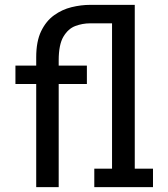

<svg xmlns="http://www.w3.org/2000/svg" viewBox="-20 -770 690 790"><path d="M129 0V-424.5H43.5V-500H129V-534.5Q129 -599.5 149.2 -641.5Q169.5 -683.5 202.5 -707.2Q235.5 -731 274.5 -740.5Q313.5 -750 351 -750H534.5V-76H609.5V0H368V-76H441V-674H350.5Q319.5 -674 290 -663Q260.5 -652 241 -619.2Q221.5 -586.5 221.5 -521.5V-500H337.5V-424.5H221.5V0Z"/></svg>

Font: Trispace Condensed
Style: Regular
Weight: 400
Width: 3
Designer: Tyler Finck
Foundry: Etcetera Type Company
Version: Version 1.210; ttfautohint (v1.8.3)